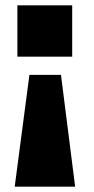

<svg xmlns="http://www.w3.org/2000/svg" viewBox="-20 -537 351 718"><path d="M35 161 90 -257H208L261 161ZM45 -325V-517H250V-325Z"/></svg>

Font: Public Sans Thin Black
Style: Regular
Weight: 900
Version: Version 2.001